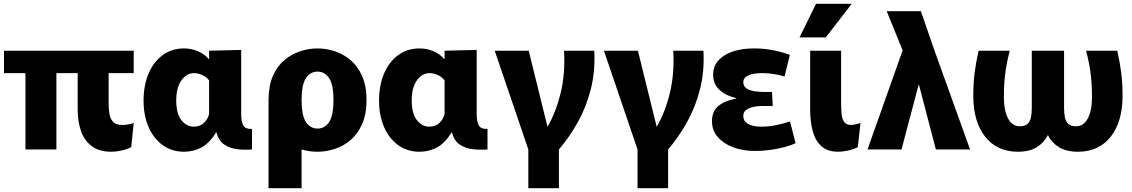

<svg xmlns="http://www.w3.org/2000/svg" viewBox="-20 -787 5961 1011"><path d="M277 0H114V-402H1V-520H684V-402H552V-245Q552 -212 556.5 -186Q561 -160 576.5 -144.5Q592 -129 626 -129Q651 -129 684 -139L671 -12Q644 1 616 6.5Q588 12 566 12Q502 12 463 -17.5Q424 -47 406.5 -97Q389 -147 389 -211V-402H277Z M949 12Q885 12 837 -22.5Q789 -57 762.5 -117.5Q736 -178 736 -257Q736 -338 762.5 -400Q789 -462 837 -497Q885 -532 949 -532Q989 -532 1024 -516.5Q1059 -501 1079 -476H1081V-520L1250 -524V-185Q1250 -150 1260 -128.5Q1270 -107 1307 -108V0Q1270 3 1231.5 -1Q1193 -5 1162 -25Q1131 -45 1120 -90H1118Q1082 -32 1040 -10Q998 12 949 12ZM1001 -120Q1034 -120 1055.5 -141.5Q1077 -163 1081 -189V-364Q1066 -383 1044 -392.5Q1022 -402 1003 -402Q962 -402 935 -363.5Q908 -325 908 -258Q908 -189 935 -154.5Q962 -120 1001 -120Z M1394 204V-260Q1394 -334 1416.5 -386Q1439 -438 1477 -470Q1515 -502 1560.5 -517Q1606 -532 1652 -532Q1698 -532 1743.5 -517Q1789 -502 1826.5 -470Q1864 -438 1887 -386Q1910 -334 1910 -260Q1910 -186 1887 -134Q1864 -82 1826.5 -50Q1789 -18 1743.5 -3Q1698 12 1652 12Q1608 12 1568 0V204ZM1652 -110Q1690 -110 1713 -144.5Q1736 -179 1736 -260Q1736 -341 1713 -375.5Q1690 -410 1652 -410Q1614 -410 1591 -375.5Q1568 -341 1568 -260Q1568 -179 1591 -144.5Q1614 -110 1652 -110Z M2189 12Q2125 12 2077 -22.5Q2029 -57 2002.5 -117.5Q1976 -178 1976 -257Q1976 -338 2002.5 -400Q2029 -462 2077 -497Q2125 -532 2189 -532Q2229 -532 2264 -516.5Q2299 -501 2319 -476H2321V-520L2490 -524V-185Q2490 -150 2500 -128.5Q2510 -107 2547 -108V0Q2510 3 2471.5 -1Q2433 -5 2402 -25Q2371 -45 2360 -90H2358Q2322 -32 2280 -10Q2238 12 2189 12ZM2241 -120Q2274 -120 2295.5 -141.5Q2317 -163 2321 -189V-364Q2306 -383 2284 -392.5Q2262 -402 2243 -402Q2202 -402 2175 -363.5Q2148 -325 2148 -258Q2148 -189 2175 -154.5Q2202 -120 2241 -120Z M2762 204V0L2585 -520H2764L2863 -119Q2907 -195 2932 -296.5Q2957 -398 2950 -520H3109Q3115 -412 3091 -317.5Q3067 -223 3022.5 -143.5Q2978 -64 2923 0V204Z M3337 204V0L3160 -520H3339L3438 -119Q3482 -195 3507 -296.5Q3532 -398 3525 -520H3684Q3690 -412 3666 -317.5Q3642 -223 3597.5 -143.5Q3553 -64 3498 0V204Z M3956 8Q3892 8 3840.5 -11.5Q3789 -31 3759 -66Q3729 -101 3729 -149Q3729 -202 3764 -230Q3799 -258 3857 -268V-270Q3735 -301 3735 -394Q3735 -458 3794.5 -495Q3854 -532 3951 -532Q4006 -532 4056 -521.5Q4106 -511 4139 -498L4111 -384Q4087 -392 4055.5 -397Q4024 -402 3994 -402Q3947 -402 3920.5 -390Q3894 -378 3894 -354Q3894 -332 3911.5 -321Q3929 -310 3953.5 -306.5Q3978 -303 3997 -303H4045L4049 -229H3992Q3971 -229 3948.5 -224.5Q3926 -220 3910 -209Q3894 -198 3894 -177Q3894 -149 3919 -134.5Q3944 -120 3989 -120Q4030 -120 4071.5 -129Q4113 -138 4140 -148L4169 -33Q4149 -23 4114.5 -13.5Q4080 -4 4039 2Q3998 8 3956 8Z M4497 -12Q4470 1 4442.5 6.5Q4415 12 4394 12Q4338 12 4305.5 -17Q4273 -46 4259.5 -96.5Q4246 -147 4246 -211V-520H4409V-245Q4409 -217 4411 -190.5Q4413 -164 4424 -146.5Q4435 -129 4461 -129Q4471 -129 4485 -132Q4499 -135 4511 -139ZM4190 -590 4277 -767H4465L4328 -590Z M4908 0 4818 -344 4727 0H4548L4733 -522L4649 -728H4829L4901 -520L5088 0Z M5340 12Q5230 12 5167.5 -67Q5105 -146 5105 -283Q5105 -350 5112.5 -407Q5120 -464 5133 -520H5297Q5281 -459 5273.5 -402.5Q5266 -346 5266 -275Q5266 -205 5288 -163.5Q5310 -122 5350 -122Q5378 -122 5391.5 -135.5Q5405 -149 5409 -170.5Q5413 -192 5413 -217V-520H5583V-217Q5583 -192 5587 -170.5Q5591 -149 5604.5 -135.5Q5618 -122 5646 -122Q5686 -122 5708 -163.5Q5730 -205 5730 -275Q5730 -346 5722.5 -402.5Q5715 -459 5699 -520H5863Q5876 -464 5883.5 -407Q5891 -350 5891 -283Q5891 -146 5828.5 -67Q5766 12 5656 12Q5595 12 5556 -12Q5517 -36 5498 -76Q5478 -36 5439.5 -12Q5401 12 5340 12Z"/></svg>

Font: Murecho
Style: Bold
Weight: 700
Designer: Neil Summerour
Foundry: Positype
Version: Version 1.010; ttfautohint (v1.8.3)